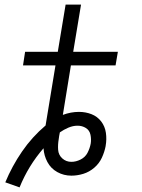

<svg xmlns="http://www.w3.org/2000/svg" viewBox="-20 -755 616 834"><path d="M65 59Q103 -35 169 -111Q171 -79 186 -51Q201 -23 229 -7.5Q257 8 290 8Q316 8 342 0Q368 -8 389.5 -26.5Q411 -45 422.5 -70Q434 -95 439 -121V-122Q444 -150 440 -178Q436 -206 419.5 -227.5Q403 -249 377.5 -259Q352 -269 323 -269Q288 -269 253 -256L288 -471H482L492 -530H298L332 -735H265L231 -530H89L80 -471H221L178 -210Q119 -160 75.5 -96.5Q32 -33 3 37ZM290 -52Q267 -52 250.5 -67Q234 -82 232.5 -104.5Q231 -127 235 -150Q236 -157 237 -164.5Q238 -172 240 -180Q257 -192 277 -200.5Q297 -209 317 -209Q337 -209 353 -199Q369 -189 373 -169.5Q377 -150 374 -131Q370 -110 360 -91Q350 -72 330 -62Q310 -52 290 -52Z"/></svg>

Font: Iosevka Sparkle Light
Style: Italic
Weight: 300
Italic angle: -9°
Designer: Belleve Invis
Foundry: Belleve Invis
Version: Version 4.5.0; ttfautohint (v1.8.3)